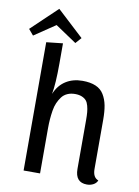

<svg xmlns="http://www.w3.org/2000/svg" viewBox="-121 -953 745 1032"><g transform="rotate(10 251.0 -437.0)"><path d="M-23.9 -754.9 117.2 -889.2 262.2 -754.9 233.9 -723.1 118.2 -800.8 2.9 -723.1ZM168.9 -599.1Q168.9 -488.8 158.2 -432.1Q178.2 -480.5 216.8 -505.1Q255.4 -529.8 308.1 -529.8Q351.1 -529.8 380.1 -517.3Q409.2 -504.9 424.8 -479.2Q440.4 -453.6 446.8 -421.1Q453.1 -388.7 453.1 -341.8V-74.2Q453.1 -28.3 483.9 -17.1Q477.5 -1.5 461.7 6.8Q445.8 15.1 426.8 15.1Q362.8 15.1 362.8 -59.1V-325.2Q362.8 -350.6 361.3 -367.7Q359.9 -384.8 355.2 -402.3Q350.6 -419.9 341.8 -430.2Q333 -440.4 317.6 -446.8Q302.2 -453.1 280.8 -453.1Q257.3 -453.1 238.8 -444.8Q220.2 -436.5 208.5 -420.9Q196.8 -405.3 188.5 -386.5Q180.2 -367.7 176.3 -342.8Q172.4 -317.9 170.7 -295.4Q168.9 -272.9 168.9 -246.1V0H79.1V-700.2L168.9 -710Z"/></g></svg>

Font: Sansita Light
Style: Regular
Weight: 300
Designer: Pablo Cosgaya
Foundry: Omnibus-Type
Version: Version 1.006;hotconv 1.0.109;makeotfexe 2.5.65596